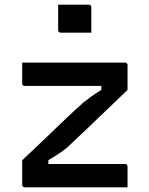

<svg xmlns="http://www.w3.org/2000/svg" viewBox="-20 -802 640 822"><path d="M75 -534H515Q519 -534 521 -532.5Q523 -531 524.5 -529Q526 -527 526 -523V-417Q493 -385 463.5 -357Q434 -329 407.5 -303.5Q381 -278 357 -255Q333 -232 310 -210.5Q287 -189 266 -169Q247 -154 228.5 -142Q210 -130 187 -116V-100Q215 -100 243 -100Q271 -100 299 -100H515Q520 -100 523 -97Q526 -94 526 -89Q526 -67 526 -44.5Q526 -22 526 0H86Q83 0 80.5 -1.5Q78 -3 76.5 -5Q75 -7 75 -11V-116Q133 -170 178.5 -214Q224 -258 263 -295Q302 -332 338 -364Q357 -379 374 -391Q391 -403 414 -417V-434Q386 -434 357.5 -434Q329 -434 301 -434H86Q83 -434 80.5 -435.5Q78 -437 76.5 -439.5Q75 -442 75 -445Q75 -467 75 -489.5Q75 -512 75 -534ZM229 -782Q245 -782 261.5 -782Q278 -782 294.5 -782Q311 -782 327.5 -782Q344 -782 360 -782Q365 -782 368 -779Q371 -776 371 -771V-662Q355 -662 338.5 -662Q322 -662 305.5 -662Q289 -662 272.5 -662Q256 -662 240 -662Q235 -662 232 -665Q229 -668 229 -673Z"/></svg>

Font: Recursive Monospace Medium
Style: Regular
Weight: 500
Version: Version 1.047